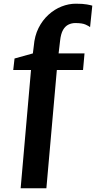

<svg xmlns="http://www.w3.org/2000/svg" viewBox="-20 -843 548 1037"><path d="M91.5 174 147.5 -465H51.5L58.5 -527L157.5 -554.5L162.5 -594.5Q167 -649.5 188.2 -691.8Q209.5 -734 242 -763.5Q274.5 -793 312.8 -808Q351 -823 389 -823Q428 -823 449.5 -819Q471 -815 478.5 -812.5L466.5 -696.5Q460.5 -702 442.2 -710.2Q424 -718.5 386.5 -718.5Q367 -718.5 349.5 -710Q332 -701.5 320.2 -680.8Q308.5 -660 304.5 -622.5L296.5 -554.5H436.5L428.5 -465H287L230.5 174Z"/></svg>

Font: Merriweather ExtraBold
Style: Regular
Weight: 800
Version: Version 2.100